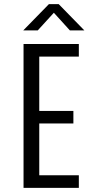

<svg xmlns="http://www.w3.org/2000/svg" viewBox="-20 -914 490 934"><path d="M94.5 0V-700H363.5V-638.5H171V-374.5H337V-313.5H171V-61.5H363.5V0ZM93 -766 218 -894H265.5L390.5 -766H320L242 -852L163.5 -766Z"/></svg>

Font: Trispace Condensed Light
Style: Regular
Weight: 300
Width: 3
Designer: Tyler Finck
Foundry: Etcetera Type Company
Version: Version 1.210; ttfautohint (v1.8.3)